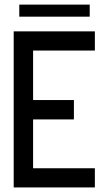

<svg xmlns="http://www.w3.org/2000/svg" viewBox="-20 -821 474 841"><path d="M64.5 -748V-800.8H373V-748ZM40 0V-683.6H395.5V-599.6H125V-382.8H303.7V-297.9H125V-84H395.5V0Z"/></svg>

Font: Post No Bills Jaffna SemiBold
Style: Regular
Weight: 600
Designer: Kosala Senevirathne, Siva Puranthara, Lasantha Premarathna, Tharique Azeez
Foundry: Mooniak
Version: Version 1.220 ; ttfautohint (v1.6)